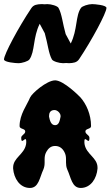

<svg xmlns="http://www.w3.org/2000/svg" viewBox="-31 -931 547 951"><path d="M174.1 -910.6C153.3 -909.7 135.5 -908.1 123.9 -890.2C61.5 -797.1 -11.2 -661.6 -11.2 -636.7C-11.2 -622.5 48 -618 59.7 -618C78.9 -618 108.3 -627.6 114.7 -636.5C142.7 -675.8 131.5 -744.5 165.7 -813.1C173.2 -798.6 181.7 -782.9 190.7 -766.6C205.6 -714.8 209.5 -666.2 226.3 -636.5C231.8 -627 262.1 -618 281.3 -618C284.2 -618 289.9 -618.3 296.9 -618.9C301.3 -618.2 306 -617.9 310.9 -618C331.8 -619 349.5 -620.5 361.2 -638.4C423.5 -731.5 496.3 -867 496.3 -891.9C496.3 -906.1 437.1 -910.6 425.3 -910.6C406.1 -910.6 376.7 -901 370.3 -892.1C342.3 -852.9 353.6 -784.1 319.4 -715.5C311.9 -730 303.4 -745.7 294.3 -762C279.4 -813.8 275.6 -862.4 258.7 -892.1C253.3 -901.7 222.9 -910.6 203.7 -910.6C200.9 -910.6 195.2 -910.3 188.2 -909.7C183.8 -910.5 179.1 -910.7 174.1 -910.6ZM239 -386C254 -386 269 -370 269 -357V-353C265 -333 261 -311 242 -311C222 -311 216 -333 212 -353V-357C212 -370 217 -386 239 -386ZM243 -533C242.7 -533 242.4 -533 242.1 -533C200.9 -533 126.9 -468.8 118 -448C103 -411 66 -365 66 -306C66 -291 94 -295 94 -280C94 -265 74 -263 74 -248C74 -208 99 -265 99 -230C99 -226 99 -221 98 -216C89 -166 34 -150 34 -101V-96C38 -47 67 -1 116 0H117C161 0 165 -51 184 -92C189 -104 190 -115 190 -126V-141C190 -153 191 -165 198 -178C208 -196 221 -208 242 -208C263 -208 278 -197 288 -178C295 -165 296 -153 296 -141V-126C296 -115 297 -104 302 -92C321 -51 325 0 369 0H370C419 -1 448 -47 452 -96V-101C452 -150 397 -166 388 -216C387 -221 387 -226 387 -230C387 -265 412 -208 412 -248C412 -263 392 -265 392 -280C392 -295 420 -291 420 -306C420 -365 396 -416 368 -448C360 -457 284 -532 243 -533Z"/></svg>

Font: Chromatic Etruscan
Style: Regular
Weight: 400
Version: Version 000.910